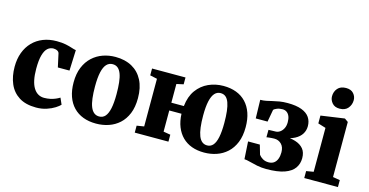

<svg xmlns="http://www.w3.org/2000/svg" viewBox="-81 -1191 3045 1586"><g transform="rotate(15 1441.0 -398.5)"><path d="M282.5 11Q193 11 136 -25.2Q79 -61.5 52 -125Q25 -188.5 25 -269.5Q25 -336.5 45.2 -390.8Q65.5 -445 102.8 -483.5Q140 -522 192 -542.5Q244 -563 307.5 -563Q354.5 -563 386.2 -556.2Q418 -549.5 440 -542Q462 -534.5 478 -532L471 -355.5H371.5L346.5 -470Q344 -480 336 -486Q328 -492 317.5 -494.8Q307 -497.5 298 -497.5Q269.5 -497.5 248 -479Q226.5 -460.5 214 -417.2Q201.5 -374 201.5 -299Q201.5 -245 210 -204.2Q218.5 -163.5 235 -136.8Q251.5 -110 274.5 -96.8Q297.5 -83.5 325.5 -83.5Q354 -83.5 378 -88.8Q402 -94 422 -102.5Q442 -111 457 -120.5L481 -66Q469 -52.5 440.5 -34.2Q412 -16 371.5 -2.5Q331 11 282.5 11Z M529 -270.5Q529 -345 551.8 -400Q574.5 -455 613.8 -491.2Q653 -527.5 703.5 -545.2Q754 -563 810 -563Q892.5 -563 952 -530Q1011.5 -497 1044 -434.2Q1076.5 -371.5 1076.5 -281Q1076.5 -204.5 1053.8 -149.2Q1031 -94 991.8 -58.5Q952.5 -23 901.8 -6Q851 11 795 11Q733.5 11 684.5 -7.5Q635.5 -26 600.8 -62Q566 -98 547.5 -150.5Q529 -203 529 -270.5ZM805 -52.5Q836.5 -52.5 856.5 -75.2Q876.5 -98 886.8 -145.5Q897 -193 897 -268Q897 -324.5 892.2 -367.5Q887.5 -410.5 876.5 -439.8Q865.5 -469 847.5 -484Q829.5 -499 803 -499Q772 -499 751 -476.5Q730 -454 719.2 -406.5Q708.5 -359 708.5 -283.5Q708.5 -227 713.8 -183.8Q719 -140.5 730.5 -111.5Q742 -82.5 760.5 -67.5Q779 -52.5 805 -52.5Z M1719 11Q1660 11 1613 -6.2Q1566 -23.5 1532.2 -57Q1498.5 -90.5 1479 -139Q1459.5 -187.5 1457 -250.5H1352.5V-69.5L1412.5 -59.5V0H1124.5V-59.5L1186.5 -69.5V-477L1125.5 -490V-548.5H1411.5V-490L1352.5 -477V-317H1459.5Q1468.5 -400.5 1508 -454.8Q1547.5 -509 1606.8 -535.8Q1666 -562.5 1734 -562.5Q1795.5 -562.5 1844.2 -544Q1893 -525.5 1927.2 -489.2Q1961.5 -453 1979.8 -400.5Q1998 -348 1998 -280.5Q1998 -204 1975.5 -149Q1953 -94 1914 -58.5Q1875 -23 1824.8 -6Q1774.5 11 1719 11ZM1728.5 -52.5Q1758.5 -52.5 1778.5 -75.2Q1798.5 -98 1808.5 -145.8Q1818.5 -193.5 1818.5 -268Q1818.5 -325.5 1813.5 -368.5Q1808.5 -411.5 1797.8 -440.8Q1787 -470 1769.5 -484.5Q1752 -499 1726 -499Q1696 -499 1675.5 -476.2Q1655 -453.5 1644.2 -406Q1633.5 -358.5 1633.5 -283Q1633.5 -225.5 1639 -182.2Q1644.5 -139 1655.8 -110.2Q1667 -81.5 1685.2 -67Q1703.5 -52.5 1728.5 -52.5Z M2250.5 9.5Q2208.5 9.5 2171.8 2Q2135 -5.5 2106 -13.5Q2077 -21.5 2056.5 -22.5L2047.5 -172H2148L2171.5 -91Q2183 -74.5 2204.2 -61.8Q2225.5 -49 2254.5 -49Q2283 -49 2301.2 -62.8Q2319.5 -76.5 2328.2 -100.8Q2337 -125 2337 -155.5Q2337 -201.5 2312.2 -226Q2287.5 -250.5 2252 -250.5Q2245.5 -250.5 2232 -249.8Q2218.5 -249 2205.2 -247.5Q2192 -246 2185 -244.5L2185.5 -308L2248 -310Q2265.5 -310.5 2282.8 -322.2Q2300 -334 2311.5 -356.2Q2323 -378.5 2323 -410Q2323 -439 2314.8 -459.8Q2306.5 -480.5 2291 -491.5Q2275.5 -502.5 2254.5 -502.5Q2227.5 -502.5 2207 -494Q2186.5 -485.5 2179.5 -477.5L2160.5 -372H2059.5L2055.5 -530Q2081.5 -530 2106 -535Q2130.5 -540 2156.8 -546.5Q2183 -553 2213.5 -558Q2244 -563 2282 -563Q2356 -563 2402.5 -545.2Q2449 -527.5 2470.5 -495.5Q2492 -463.5 2492 -421Q2492 -384.5 2473.5 -354.5Q2455 -324.5 2416.5 -304Q2378 -283.5 2319 -276L2319.5 -291.5Q2377.5 -290.5 2421.8 -276.8Q2466 -263 2490.8 -233.2Q2515.5 -203.5 2515.5 -153.5Q2515.5 -105.5 2489.8 -68.8Q2464 -32 2406 -11.2Q2348 9.5 2250.5 9.5Z M2574 0V-59.5L2636 -70V-445.5L2569.5 -466V-533L2768 -561.5H2772L2801.5 -540.5V-69.5L2862 -59.5V0ZM2706 -629Q2664.5 -629 2642.5 -655Q2620.5 -681 2620.5 -712Q2620.5 -752 2644.8 -780Q2669 -808 2716 -808H2717Q2759 -808 2780.8 -783.2Q2802.5 -758.5 2802.5 -727Q2802.5 -687.5 2778.2 -658.2Q2754 -629 2707 -629Z"/></g></svg>

Font: Merriweather 36pt Black
Style: Regular
Weight: 900
Version: Version 2.100